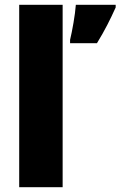

<svg xmlns="http://www.w3.org/2000/svg" viewBox="-20 -780 502 800"><path d="M241 0V-760H60V0ZM462 -749V-760H296C293 -718 281 -651 272 -614V-600H384C417 -654 439 -698 462 -749Z"/></svg>

Font: Noto Sans Arabic SemCond Blk
Style: Regular
Weight: 900
Width: 4
Designer: Monotype Design Team, Nadine Chahine, Nizar Qandah and Khaled Hosny
Foundry: Monotype Imaging Inc.
Version: Version 2.012